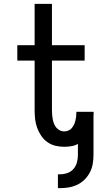

<svg xmlns="http://www.w3.org/2000/svg" viewBox="-20 -755 540 998"><path d="M281 223V151H291Q311 151 330 144.5Q349 138 362 123Q375 108 380 89Q385 70 385 50V-7Q369 2 350.5 5Q332 8 313 8Q290 8 267.5 2.5Q245 -3 226 -16.5Q207 -30 194 -49.5Q181 -69 173 -91Q165 -113 162.5 -136Q160 -159 160 -183V-440H70V-520H160V-735H250V-520H420V-440H250V-183Q250 -171 251 -159Q252 -147 254 -135.5Q256 -124 260.5 -112.5Q265 -101 272.5 -92Q280 -83 290.5 -77.5Q301 -72 313 -72Q324 -72 334.5 -76Q345 -80 352 -88Q359 -96 364 -106Q369 -116 371.5 -126Q374 -136 375.5 -147Q377 -158 377 -169V-174H466Q466 -172 466.5 -169.5Q467 -167 467 -164Q467 -162 466.5 -159.5Q466 -157 466 -155V50Q466 74 462 97Q458 120 447.5 140.5Q437 161 420 178Q403 195 382 205Q361 215 338 219Q315 223 291 223Z"/></svg>

Font: Iosevka Term Medium
Style: Regular
Weight: 500
Monospace: yes
Designer: Belleve Invis
Foundry: Belleve Invis
Version: Version 26.3.1